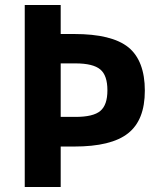

<svg xmlns="http://www.w3.org/2000/svg" viewBox="-20 -749 642 769"><path d="M79.1 0H223.1V-162.1H276.9C375.5 -162.1 447.8 -179.2 493.2 -215.3C537.6 -250.5 560.1 -306.6 560.1 -386.2C560.1 -464.8 538.1 -523.9 494.1 -559.6C449.7 -595.2 377.4 -612.8 276.9 -612.8H223.1V-729H79.1ZM223.1 -280.8V-495.1H282.2C329.6 -495.1 362.8 -486.8 381.8 -470.7C400.9 -454.6 410.2 -426.8 410.2 -387.2C410.2 -348.1 400.9 -320.8 381.8 -304.7C362.8 -288.6 329.6 -280.8 282.2 -280.8Z"/></svg>

Font: Hack
Style: Bold
Weight: 700
Monospace: yes
Designer: Christopher Simpkins
Foundry: Christopher Simpkins
Version: Version 2.010